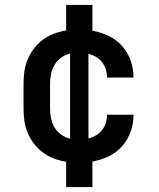

<svg xmlns="http://www.w3.org/2000/svg" viewBox="-20 -648 640 775"><path d="M247 107V5Q222 1 198 -8Q174 -17 153.5 -32Q133 -47 117.5 -67.5Q102 -88 92 -111Q82 -134 78.5 -159.5Q75 -185 75 -210V-310Q75 -335 78.5 -360.5Q82 -386 92 -409Q102 -432 117.5 -452.5Q133 -473 153.5 -488Q174 -503 198 -512Q222 -521 247 -525V-628H353V-524Q387 -518 418.5 -503Q450 -488 473 -462Q496 -436 507.5 -403Q519 -370 519 -335Q519 -335 519 -335Q519 -335 519 -335H412Q412 -335 412 -335Q412 -335 412 -335Q412 -352 407 -368Q402 -384 392 -397Q382 -410 367.5 -418.5Q353 -427 337 -431V-89Q353 -93 367.5 -101.5Q382 -110 392 -123Q402 -136 407 -152Q412 -168 412 -185Q412 -185 412 -185Q412 -185 412 -185H519Q519 -185 519 -185Q519 -185 519 -185Q519 -150 507.5 -117Q496 -84 473 -58Q450 -32 418.5 -17Q387 -2 353 4V107ZM263 -88V-432Q243 -427 226.5 -415Q210 -403 200 -386Q190 -369 186 -349.5Q182 -330 182 -310V-210Q182 -190 186 -170.5Q190 -151 200 -134Q210 -117 226.5 -105Q243 -93 263 -88Z"/></svg>

Font: Iosevka SS04 Semibold Extended
Style: Regular
Weight: 600
Width: 7
Monospace: yes
Designer: Belleve Invis
Foundry: Belleve Invis
Version: Version 19.0.0; ttfautohint (v1.8.4)